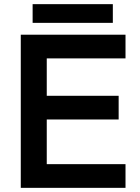

<svg xmlns="http://www.w3.org/2000/svg" viewBox="-20 -904 674 924"><path d="M137 -794V-884H523V-794ZM80 0V-737H584V-623H205V-443H551V-329H205V-114H584V0Z"/></svg>

Font: Tomorrow Medium
Style: Regular
Weight: 500
Designer: Tony de Marco, Monica Rizzolli
Foundry: Just in Type
Version: Version 2.002